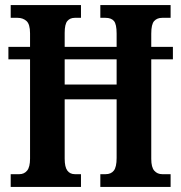

<svg xmlns="http://www.w3.org/2000/svg" viewBox="-20 -734 711 754"><path d="M22 0V-50H56Q75 -50 86.5 -64Q98 -78 98 -111V-501H13V-550H98V-603Q98 -639 84 -651.5Q70 -664 49 -664H22V-714H298V-664H274Q255 -664 244.5 -651.5Q234 -639 234 -605V-550H438V-602Q438 -639 427.5 -651.5Q417 -664 394 -664H374V-714H650V-664H617Q597 -664 585.5 -651.5Q574 -639 574 -602V-550H659V-501H574V-110Q574 -77 586 -63.5Q598 -50 617 -50H650V0H374V-50H395Q416 -50 427 -64Q438 -78 438 -114V-344H234V-111Q234 -78 244.5 -64Q255 -50 274 -50H298V0ZM234 -402H438V-501H234Z"/></svg>

Font: Noto Serif Hebrew ExtraCondensed
Style: Bold
Weight: 700
Width: 2
Designer: Monotype Design Team
Foundry: Monotype Imaging Inc.
Version: Version 2.004; ttfautohint (v1.8.4.7-5d5b)